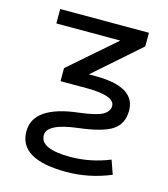

<svg xmlns="http://www.w3.org/2000/svg" viewBox="-112 -612 812 929"><g transform="rotate(15 294.0 -147.0)"><path d="M74.2 -452.1V-524.4H518.6V-456.1L290 -254.9H323.2Q524.4 -254.9 523.4 -134.8Q523.4 -70.3 476.1 -37.6Q428.7 -4.9 302.7 9.8Q155.3 28.3 155.3 85.9Q155.3 154.3 305.7 154.3Q405.3 154.3 502.9 115.2L527.3 184.6Q419.9 229.5 305.7 229.5Q68.4 229.5 69.3 88.9Q69.3 -38.1 293 -63.5Q379.9 -74.2 409.2 -91.8Q438.5 -109.4 438.5 -135.7Q438.5 -186.5 299.8 -187.5H166V-252.9L394.5 -452.1Z"/></g></svg>

Font: Gen Shin Gothic Regular
Style: Regular
Weight: 400
Designer: [Source Han Sans]
Ryoko NISHIZUKA  (kana & ideographs); Paul D. Hunt (Latin, Greek & Cyrillic); Wenlong ZHANG  (bopomofo
Version: Version 1.002.20150607